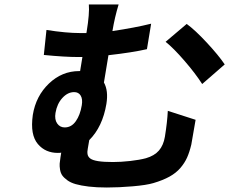

<svg xmlns="http://www.w3.org/2000/svg" viewBox="-20 -791 1025 859"><path d="M187.9 -657Q275.9 -643.1 338.4 -643.1H366.5L367.9 -650.9Q381 -730.5 377.5 -771H510.7Q493.3 -714.1 483 -652Q583.5 -666.9 656.2 -685L637.4 -571Q572.1 -556.1 465.2 -544L445 -421.9Q465.6 -384.9 456 -326Q438.9 -223.7 379.3 -164.1L372.9 -127.1Q369.7 -112.2 371.8 -100.7Q373.9 -89.1 384.4 -81.5Q394.9 -73.9 419.4 -70Q443.9 -66.1 485.1 -66.1Q521.3 -66.1 563 -70.8Q604.8 -75.6 632.8 -83.1Q670.8 -94.1 691.1 -117.5Q711.3 -141 717.7 -179Q728.3 -244.3 730.8 -295.1L855.1 -255Q838.8 -157.3 835.9 -144.2Q827.8 -110.1 816.9 -85.9Q806.1 -61.8 787.1 -39.6Q768.1 -17.4 738.5 -0.9Q708.8 15.6 666.2 28.1Q635.3 37.3 573.5 42.6Q511.7 47.9 458.1 47.9Q412.3 47.9 377 43.7Q341.6 39.4 318.7 32.8Q295.8 26.3 280.7 15.1Q265.6 3.9 258.3 -6.6Q251.1 -17 248.6 -32.5Q246.1 -47.9 247 -59.5Q247.9 -71 250.7 -88.1L253.9 -108Q248.6 -106.9 238.6 -106.9Q211.6 -106.9 189.3 -116.5Q166.9 -126.1 149.5 -146.5Q132.1 -166.9 126.2 -199.2Q120.4 -231.5 126.8 -277Q140.6 -361.5 199 -417.3Q257.5 -473 334.2 -473H338.4L348.7 -535.9H329.9Q269.5 -535.9 176.1 -545.1ZM720.9 -604 815.3 -683.9Q853 -656.6 905.5 -600Q958.1 -543.3 985.4 -502.8L884.6 -415.1Q853.7 -463.1 805.2 -519.2Q756.7 -575.3 720.9 -604ZM311.8 -378.9Q283 -378.9 259.1 -352.8Q235.1 -326.7 228.3 -285.9Q223.4 -256.4 235.8 -238.6Q248.2 -220.9 269.5 -220.9Q299.7 -220.9 319.2 -248.8Q338.8 -276.6 345.9 -320Q350.5 -347.3 341.1 -363.1Q331.7 -378.9 311.8 -378.9Z"/></svg>

Font: Karasuma Gothic
Style: Bold Italic
Weight: 700
Italic angle: 9.39998°
Designer: Rasmus Andersson / Ryoko Nishizuka
Foundry: Genbu
Version: Version 1.00